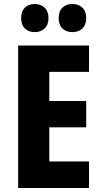

<svg xmlns="http://www.w3.org/2000/svg" viewBox="-20 -942 514 962"><path d="M426 0H71V-714H426V-582H227V-436H412V-304H227V-133H426ZM86 -851Q86 -886 105 -904Q124 -922 154 -922Q184 -922 203.5 -903.5Q223 -885 223 -851Q223 -818 203.5 -799.5Q184 -781 154 -781Q124 -781 105 -799Q86 -817 86 -851ZM274 -851Q274 -886 293 -904Q312 -922 343 -922Q374 -922 393 -903.5Q412 -885 412 -851Q412 -818 393 -799.5Q374 -781 343 -781Q312 -781 293 -799Q274 -817 274 -851Z"/></svg>

Font: Noto Sans Gujarati UI Condensed ExtraBold
Style: Regular
Weight: 800
Width: 3
Designer: Jelle Bosma - Monotype Design Team, Universal Thirst
Foundry: Monotype Imaging Inc.
Version: Version 2.106; ttfautohint (v1.8.4.7-5d5b)